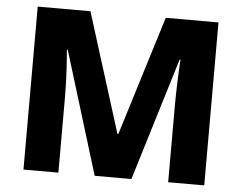

<svg xmlns="http://www.w3.org/2000/svg" viewBox="-51 -776 1056 838"><g transform="rotate(5 477.0 -357.0)"><path d="M393 0H554L718 -537H722C719 -496 715 -407 715 -339V0H873V-714H642L480 -191H476L312 -714H81V0H234V-336C234 -409 228 -497 224 -538H228Z"/></g></svg>

Font: Noto Sans Lao ExtraBold
Style: Regular
Weight: 800
Designer: Monotype Design Team
Foundry: Monotype Imaging Inc.
Version: Version 2.003